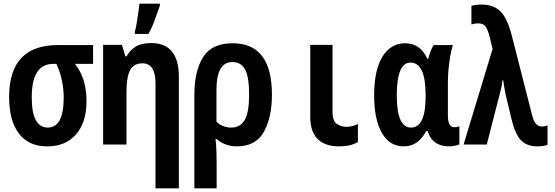

<svg xmlns="http://www.w3.org/2000/svg" viewBox="-20 -792 3040 1052"><path d="M454 -239Q454 -362 391 -442H490V-545H297Q30 -545 30 -261Q30 -131 83.5 -60.5Q137 10 239 10Q340 10 397 -56Q454 -122 454 -239ZM154 -260Q154 -442 272 -442H289Q329 -356 329 -256Q329 -93 241 -93Q200 -93 177 -132.5Q154 -172 154 -260Z M793 -606Q814 -643 828.5 -684Q843 -725 856 -761V-772H744Q743 -759 738.5 -727.5Q734 -696 729 -665Q724 -634 719 -620V-606ZM960 240V-371Q960 -556 808 -556Q755 -556 723.5 -536.5Q692 -517 673 -483H667L648 -546H545V0H673V-288Q673 -369 692.5 -407Q712 -445 761 -445Q832 -445 832 -335V240Z M1166 -125V-299Q1166 -452 1253 -452Q1301 -452 1323 -411Q1345 -370 1345 -273Q1345 -177 1321 -135Q1297 -93 1247 -93Q1200 -93 1166 -125ZM1167 240V103Q1167 75 1166 41Q1165 7 1161 -30H1167Q1214 10 1277 10Q1382 10 1426 -70Q1470 -150 1470 -273Q1470 -555 1255 -555Q1140 -555 1092.5 -478.5Q1045 -402 1045 -274V240Z M1941 -14V-113Q1928 -106 1912 -101.5Q1896 -97 1877 -97Q1854 -97 1828 -111.5Q1802 -126 1802 -180V-546H1680V-152Q1680 10 1840 10Q1901 10 1941 -14Z M2315 -74H2323Q2348 10 2443 10Q2454 10 2473 6.5Q2492 3 2497 -2V-100Q2485 -95 2469 -95Q2434 -95 2434 -160V-336Q2434 -392 2441.5 -448Q2449 -504 2461 -545H2356Q2340 -522 2326 -469H2322Q2283 -555 2200 -555Q2121 -555 2075.5 -481.5Q2030 -408 2030 -270Q2030 -137 2072.5 -63.5Q2115 10 2192 10Q2272 10 2315 -74ZM2154 -269Q2154 -449 2229 -449Q2312 -449 2312 -272V-263Q2312 -93 2232 -93Q2154 -93 2154 -269Z M2980 2V-105Q2967 -99 2948 -99Q2911 -99 2896 -159L2785 -594Q2760 -692 2722 -729.5Q2684 -767 2621 -767Q2587 -767 2563 -760V-658Q2581 -664 2600 -664Q2630 -664 2642.5 -643.5Q2655 -623 2662 -594L2679 -524L2520 0H2647L2722 -292Q2726 -306 2728.5 -321Q2731 -336 2733 -352H2737Q2740 -332 2743.5 -311.5Q2747 -291 2751 -271L2782 -142Q2802 -57 2834.5 -23.5Q2867 10 2925 10Q2956 10 2980 2Z"/></svg>

Font: Noto Sans Mono UI Condensed
Style: Bold
Weight: 700
Width: 3
Designer: Monotype Design team
Foundry: Monotype Imaging Inc.
Version: 1.000